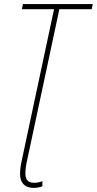

<svg xmlns="http://www.w3.org/2000/svg" viewBox="-20 -734 473 938"><path d="M144 184C162 184 176 180 187 176V151C175 156 162 159 145 159C119 159 104 145 104 114C104 94 107 72 114 42L270 -689H428L433 -714H92L87 -689H244L88 42C81 72 78 96 78 116C78 160 102 184 144 184Z"/></svg>

Font: Noto Sans Condensed Thin
Style: Italic
Weight: 100
Width: 3
Italic angle: -12°
Designer: Monotype Design Team
Foundry: Monotype Imaging Inc.
Version: Version 2.013